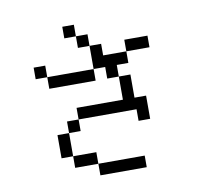

<svg xmlns="http://www.w3.org/2000/svg" viewBox="-86 -916 1172 1020"><g transform="rotate(-10 500.0 -406.0)"><path d="M625 0V-62.5H375V0ZM750 -625V-687.5H625V-625H500V-687.5H437.5Q437.5 -687.5 437.5 -562.5H187.5V-500H437.5V-562.5H500V-500H562.5Q562.5 -500 562.5 -375H312.5V-312.5H250V-250H187.5Q187.5 -250 187.5 -125H250V-62.5H375V-125H250Q250 -125 250 -250H312.5V-312.5H625V-250H687.5Q687.5 -250 687.5 -375H625Q625 -375 625 -500H562.5V-562.5H625V-625ZM187.5 -562.5V-625H125V-562.5ZM437.5 -687.5V-750H375V-687.5ZM375 -750V-812.5H312.5V-750Z"/></g></svg>

Font: Unifont
Style: Regular
Weight: 500
Version: Version 13.0.05